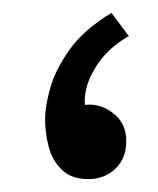

<svg xmlns="http://www.w3.org/2000/svg" viewBox="-20 -278 245 298"><path d="M180 -222Q150 -205 133 -180.5Q116 -156 112.5 -133.5Q109 -111 118 -99L89 -103Q102 -117 122.5 -115.5Q143 -114 159.5 -99Q176 -84 176 -59Q176 -32 159 -16Q142 0 117 0Q91 0 76 -14.5Q61 -29 55.5 -50.5Q50 -72 50 -93Q50 -113 58 -141.5Q66 -170 88 -201Q110 -232 153 -258Z"/></svg>

Font: Reem Kufi
Style: Regular
Weight: 400
Designer: Khaled Hosny
Version: Version 1.6